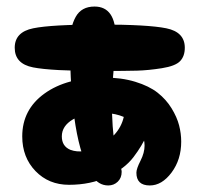

<svg xmlns="http://www.w3.org/2000/svg" viewBox="-20 -567 610 587"><path d="M438 0Q475 0 504.5 -39.5Q534 -79 534 -134Q534 -159 527.5 -184Q521 -209 504.5 -236Q488 -263 462 -283.5Q436 -304 393.5 -317Q351 -330 297 -330Q184 -330 116 -281Q48 -232 48 -150Q48 -86 88.5 -44Q129 -2 191 -2Q257 -2 309 -26.5Q361 -51 388 -86.5Q415 -122 428.5 -154Q442 -186 442 -208Q442 -252 412 -265Q385 -277 369 -252Q363 -241 361 -225Q354 -160 289 -124Q235 -94 195 -109Q169 -120 169 -150Q169 -182 203 -202Q237 -222 289 -222Q353 -222 387.5 -191Q422 -160 422 -122Q422 -100 409.5 -75.5Q397 -51 397 -39Q397 0 438 0ZM311 0Q328 0 340 -11.5Q352 -23 352 -42Q352 -49 343.5 -74Q335 -99 332 -116Q322 -175 322 -259Q322 -295 328 -360.5Q334 -426 334 -452Q334 -547 269 -547Q229 -547 211.5 -515.5Q194 -484 194 -438Q194 -133 261 -31Q280 0 311 0ZM285 -350Q364 -350 399 -351Q434 -352 475 -358.5Q516 -365 530.5 -380Q545 -395 545 -421Q545 -469 488.5 -480.5Q432 -492 285 -492Q138 -492 81.5 -480.5Q25 -469 25 -421Q25 -372 81 -361Q137 -350 285 -350Z"/></svg>

Font: Cherry Bomb
Style: Regular
Weight: 400
Designer: satsuyako
Foundry: satsuyako
Version: Version 4.0